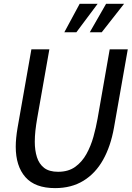

<svg xmlns="http://www.w3.org/2000/svg" viewBox="-20 -954 678 988"><path d="M263.5 14Q160.5 14 110.8 -42.5Q61 -99 61 -199.5Q61 -220.5 63.5 -246Q66 -271.5 70.5 -297L141.5 -700H234L171 -343Q165.5 -311.5 162.2 -281.5Q159 -251.5 159 -224.5Q159 -180.5 170 -145.5Q181 -110.5 207 -90.2Q233 -70 279 -70Q331.5 -70 366.8 -95.2Q402 -120.5 424.8 -161.5Q447.5 -202.5 460.8 -250.2Q474 -298 482 -343L544.5 -700H637.5L566.5 -297Q549.5 -201 510.2 -131.2Q471 -61.5 409.2 -23.8Q347.5 14 263.5 14ZM442 -788 526 -934.5H618.5L503.5 -788ZM311 -788 390 -934.5H482.5L373 -788Z"/></svg>

Font: Cabin
Style: Italic
Weight: 400
Width: 4
Italic angle: -10°
Designer: Pablo Impallari
Foundry: Pablo Impallari. http://www.impallari.com Igino Marini. http://www.ikern.com
Version: Version 3.001